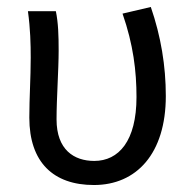

<svg xmlns="http://www.w3.org/2000/svg" viewBox="-20 -518 550 550"><path d="M64 -181C64 -53 133 12 249 12C371 12 455 -78 455 -243C455 -329 441 -414 412 -498L331 -479C362 -390 371 -314 371 -240C371 -114 320 -57 250 -57C192 -57 142 -89 142 -176C142 -236 148 -318 148 -373C148 -416 147 -452 140 -486H60C67 -435 68 -391 68 -353C68 -295 64 -238 64 -181Z"/></svg>

Font: Cambridge Sans
Style: Regular
Weight: 400
Version: Version 2.020;PS 002.020;hotconv 1.0.88;makeotf.lib2.5.64775